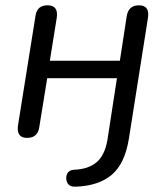

<svg xmlns="http://www.w3.org/2000/svg" viewBox="-20 -513 627 724"><path d="M265 191Q242 192 234 176.5Q226 161 232.5 144.5Q239 128 260 127Q313 125 344 99Q375 73 385 15L421 -218H158L128 -33Q122 7 82 7Q41 7 48 -41L114 -454Q120 -493 159 -493Q201 -493 194 -446L168 -284H432L458 -453Q465 -493 504 -493Q545 -493 538 -446L466 10Q451 104 401.5 146Q352 188 265 191Z"/></svg>

Font: Nunito
Style: Italic
Weight: 400
Italic angle: -9°
Designer: Vernon Adams
Foundry: Vernon Adams
Version: Version 3.601; ttfautohint (v1.8.2.53-6de2)